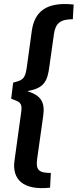

<svg xmlns="http://www.w3.org/2000/svg" viewBox="-20 -791 395 978"><path d="M355 -768C213 -783 156 -730 142 -634L116 -445C107 -386 94 -383 47 -370L37 -288C80 -272 95 -269 88 -220L54 26C40 122 97 180 235 165L239 90C176 90 162 73 169 20L200 -200C210 -270 190 -304 119 -327C201 -341 222 -372 232 -456L255 -619C263 -673 288 -693 351 -693Z"/></svg>

Font: Exo 2 Semi Bold
Style: Italic
Weight: 600
Italic angle: -8°
Designer: Natanael Gama
Version: Version 1.001;PS 001.001;hotconv 1.0.88;makeotf.lib2.5.64775